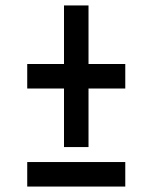

<svg xmlns="http://www.w3.org/2000/svg" viewBox="-20 -580 560 705"><path d="M80 15H440V105H80ZM80 -345H215V-560H305V-345H440V-255H305V-40H215V-255H80Z"/></svg>

Font: Gully ECD Medium
Style: Regular
Weight: 500
Width: 2
Designer: jaikishan Patel
Foundry: MagicType
Version: Version 1.000;Glyphs 3.2 (3242)